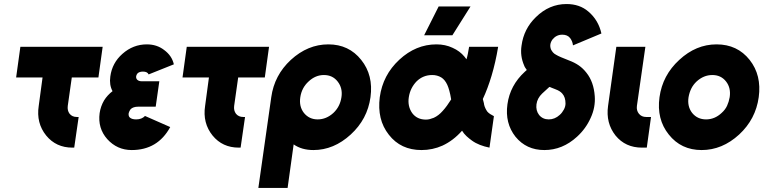

<svg xmlns="http://www.w3.org/2000/svg" viewBox="-20 -732 3785 952"><path d="M81 -500 60 -348H191L172 -207Q159 -122 209 -60Q258 0 339 0H348L370 -152H361Q338 -152 325 -168Q313 -184 316 -207L336 -348H468L489 -500Z M770 -329H683Q668 -329 660 -337Q654 -344 655 -353Q657 -364 664 -370Q673 -377 689 -377Q711 -377 717 -363L842 -413Q837 -435 825 -452.5Q813 -470 794 -484Q758 -512 708 -512Q640 -512 587 -465Q536 -420 527 -353Q521 -311 538 -280Q525 -270 514.5 -258.5Q504 -247 496 -234Q479 -205 474 -171Q464 -96 512 -42Q561 12 633 12Q762 12 824 -102L699 -157Q683 -140 655 -140Q634 -140 624 -149Q616 -156 618 -171Q621 -182 628 -191Q641 -203 665 -203H752Z M906 -500 885 -348H1016L997 -207Q984 -122 1034 -60Q1083 0 1164 0H1173L1195 -152H1186Q1163 -152 1150 -168Q1138 -184 1141 -207L1161 -348H1293L1314 -500Z M1586 -360Q1629 -360 1654 -328Q1680 -295 1673 -250Q1666 -203 1633 -172Q1598 -140 1555 -140Q1513 -140 1487 -172Q1462 -204 1469 -250Q1476 -297 1510 -328Q1544 -360 1586 -360ZM1608 -512Q1506 -512 1422 -435Q1340 -359 1325 -250L1261 200H1406L1436 -16Q1476 12 1534 12Q1635 12 1719 -65Q1802 -141 1817 -250Q1832 -359 1771 -435Q1710 -512 1608 -512Z M2144 -512Q2042 -512 1960 -436Q1878 -360 1863 -250Q1856 -195 1867 -148.5Q1878 -102 1908 -64Q1967 12 2070 12Q2125 12 2174 -10Q2200 -22 2224.5 -40.5Q2249 -59 2271 -84Q2280 -69 2293 -57Q2306 -45 2320 -35Q2338 -22 2360 -13.5Q2382 -5 2407 0L2429 -156Q2419 -161 2410.5 -166.5Q2402 -172 2396 -179Q2391 -186 2386.5 -195.5Q2382 -205 2380 -215Q2380 -219 2378 -225.5Q2376 -232 2374 -241Q2398 -292 2417.5 -357Q2437 -422 2450 -500H2306Q2303 -482 2300 -466.5Q2297 -451 2293 -438Q2290 -441 2287.5 -445Q2285 -449 2283 -451Q2260 -479 2224 -495Q2188 -512 2144 -512ZM2123 -360Q2148 -360 2168 -348Q2186 -337 2198 -311Q2203 -300 2208 -282Q2213 -264 2217 -239Q2207 -223 2196.5 -208.5Q2186 -194 2175 -182Q2155 -159 2131 -148Q2121 -144 2111.5 -141.5Q2102 -139 2092 -139Q2048 -139 2024 -171Q2000 -205 2007 -250Q2014 -296 2046 -329Q2078 -360 2123 -360ZM2083 -557H2223L2313 -700H2155Z M2789 -712Q2703 -712 2637 -647Q2577 -589 2566 -506Q2558 -455 2579 -407Q2581 -401 2584.5 -396Q2588 -391 2592 -385L2582 -376Q2509 -309 2496 -215Q2483 -121 2536 -54Q2590 12 2679 12Q2769 12 2841 -54Q2885 -94 2909 -148Q2921 -174 2926 -201Q2931 -228 2929 -255Q2924 -326 2888 -371Q2871 -393 2850 -407.5Q2829 -422 2802 -432Q2779 -441 2762.5 -448Q2746 -455 2738 -460Q2728 -465 2722 -472Q2716 -479 2712 -487Q2702 -513 2720 -537Q2739 -560 2768 -560Q2794 -560 2807 -543Q2819 -527 2821 -507L2962 -566Q2947 -633 2897 -675Q2854 -712 2789 -712ZM2704 -301Q2709 -300 2713.5 -297.5Q2718 -295 2725 -293Q2729 -291 2731.5 -290.5Q2734 -290 2735 -289Q2757 -281 2768 -268Q2784 -250 2784 -219Q2784 -204 2776 -189Q2772 -182 2767 -175Q2762 -168 2755 -162Q2731 -140 2701 -140Q2671 -140 2653 -162Q2636 -184 2640 -215Q2644 -245 2668 -268Z M3036 -500 2995 -207Q2983 -122 3032 -60Q3081 0 3163 0H3187L3208 -152H3184Q3161 -152 3148 -168Q3135 -184 3138 -207L3180 -500Z M3533 -512Q3431 -512 3348 -435Q3265 -359 3250 -250Q3235 -141 3296 -65Q3357 12 3459 12Q3561 12 3645 -65Q3727 -141 3742 -250Q3757 -359 3697 -435Q3636 -512 3533 -512ZM3512 -360Q3555 -360 3580 -328Q3605 -296 3598 -250Q3594 -227 3585 -207.5Q3576 -188 3558 -172Q3524 -140 3481 -140Q3438 -140 3412 -172Q3387 -204 3394 -250Q3398 -273 3407.5 -292.5Q3417 -312 3434 -328Q3469 -360 3512 -360Z"/></svg>

Font: Unageo
Style: ExtraBold-Italic
Weight: 800
Designer: Richard Sepsi
Foundry: Richard Sepsi
Version: Version 2.000